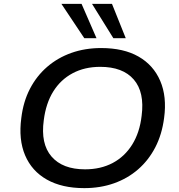

<svg xmlns="http://www.w3.org/2000/svg" viewBox="-20 -962 922 991"><path d="M415 9Q300 9 222 -35Q144 -79 109.5 -160.5Q75 -242 90 -353Q100 -437 134.5 -503.5Q169 -570 223.5 -617Q278 -664 348.5 -689Q419 -714 502 -714Q618 -714 695 -670Q772 -626 807 -544.5Q842 -463 827 -353Q816 -268 781.5 -201.5Q747 -135 693 -88Q639 -41 568.5 -16Q498 9 415 9ZM419 -88Q500 -88 562 -121Q624 -154 662.5 -216Q701 -278 711 -364Q727 -486 670.5 -551.5Q614 -617 497 -617Q417 -617 355 -584Q293 -551 255 -490Q217 -429 206 -342Q189 -220 246 -154Q303 -88 419 -88ZM565 -765 455 -942H558L629 -765ZM415 -765 297 -942H401L478 -765Z"/></svg>

Font: Nunito Sans 10pt SemiExpanded SemiBold
Style: Italic
Weight: 600
Width: 6
Italic angle: -9°
Designer: Vernon Adams
Foundry: Vernon Adams
Version: Version 3.101;gftools[0.9.27]